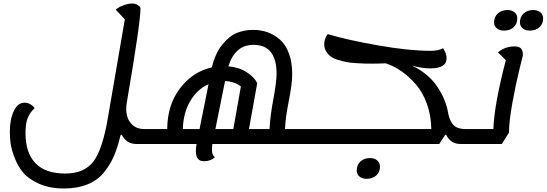

<svg xmlns="http://www.w3.org/2000/svg" viewBox="-20 -794 3109 1092"><path d="M343 278Q262 278 202 251Q142 224 111.5 187.5Q81 151 62.5 101.5Q44 52 40 19.5Q36 -13 36 -44Q36 -115 58.5 -162.5Q81 -210 119 -210Q153 -210 177 -179Q151 -155 138 -124Q125 -93 125 -37Q125 75 181.5 134Q238 193 351 193Q458 193 510.5 125.5Q563 58 594 -126L690 -684L638 -739Q655 -754 682.5 -764Q710 -774 731 -774Q752 -774 765.5 -764Q779 -754 779 -746Q779 -665 702 -216Q698 -195 698 -174Q698 -123 725.5 -91.5Q753 -60 801 -60H825Q841 -60 835 -18Q827 25 811 25H756Q700 25 673 -27H666Q650 41 629.5 90Q609 139 573 184.5Q537 230 479 254Q421 278 343 278Z M812 25Q796 25 802 -17Q810 -60 826 -60H931Q932 -198 1004 -292Q1076 -386 1185 -411Q1204 -491 1244.5 -540.5Q1285 -590 1327.5 -607Q1370 -624 1420 -624Q1464 -624 1502 -610.5Q1540 -597 1572.5 -568.5Q1605 -540 1623.5 -489.5Q1642 -439 1642 -372Q1642 -318 1622.5 -220Q1603 -122 1601 -60H1733Q1749 -60 1743 -18Q1735 25 1719 25H1188Q1179 87 1203 100Q1178 123 1140 123Q1080 123 1098 25ZM1396 -60H1513Q1516 -130 1534.5 -229Q1553 -328 1553 -374Q1553 -539 1422 -539Q1317 -539 1279 -417Q1340 -411 1383.5 -383Q1427 -355 1443 -321ZM1205 -60H1307L1350 -302Q1317 -330 1260 -333ZM1020 -60H1115L1166 -315Q1102 -287 1062 -219Q1022 -151 1020 -60Z M1720 25Q1704 25 1710 -17Q1718 -60 1734 -60H2433Q2432 -137 2408 -203.5Q2384 -270 2344.5 -315Q2305 -360 2261.5 -390Q2218 -420 2173 -434Q2131 -432 2099 -432Q2071 -432 2054 -432.5Q2037 -433 2004.5 -435Q1972 -437 1951.5 -441Q1931 -445 1904 -453Q1877 -461 1861.5 -472.5Q1846 -484 1835 -502Q1824 -520 1824 -543Q1824 -573 1844 -600Q1953 -567 2129 -536Q2305 -505 2428 -505Q2475 -505 2500 -520Q2520 -489 2520 -463Q2520 -405 2428 -405Q2379 -405 2323 -421Q2415 -377 2466 -302.5Q2517 -228 2530 -145Q2534 -128 2539 -115.5Q2544 -103 2554 -89Q2564 -75 2583 -67.5Q2602 -60 2628 -60H2668Q2684 -60 2678 -18Q2670 25 2654 25H2600Q2543 25 2518 -27H2512L2478 25ZM2065 223Q2040 223 2024.5 210Q2009 197 2009 176Q2009 144 2030 124.5Q2051 105 2085 105Q2110 105 2125.5 118.5Q2141 132 2141 154Q2141 185 2120 204Q2099 223 2065 223Z M2993 -620Q2968 -620 2952.5 -633Q2937 -646 2937 -667Q2937 -698 2958.5 -717.5Q2980 -737 3013 -737Q3038 -737 3053.5 -724Q3069 -711 3069 -689Q3069 -658 3048 -639Q3027 -620 2993 -620ZM2846 -620Q2821 -620 2805.5 -633Q2790 -646 2790 -667Q2790 -698 2811.5 -717.5Q2833 -737 2866 -737Q2891 -737 2906.5 -724Q2922 -711 2922 -689Q2922 -658 2901 -639Q2880 -620 2846 -620ZM2655 25Q2639 25 2645 -17Q2653 -60 2669 -60H2786Q2791 -200 2857 -452L2812 -496Q2852 -530 2907 -530Q2932 -530 2943 -518.5Q2954 -507 2954 -480Q2954 -479 2934 -398.5Q2914 -318 2894.5 -211Q2875 -104 2875 -40L2834 25Z"/></svg>

Font: Lemonada Light
Style: Regular
Weight: 300
Designer: Mohamed Gaber (Arabic), Eduardo Tunni (Latin)
Foundry: Kief Type Foundry
Version: Version 4.004